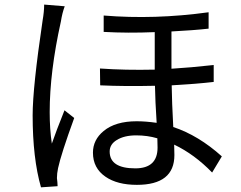

<svg xmlns="http://www.w3.org/2000/svg" viewBox="-20 -781 1040 830"><path d="M259.8 -753.9Q249 -725.1 243.2 -688Q194.8 -470.2 194.8 -295.9Q194.8 -222.2 204.1 -160.2Q222.2 -212.9 258.8 -304.2L300.8 -271Q244.1 -115.2 231 -54.2Q226.1 -30.8 226.1 -11.2Q227.1 -5.9 228 5.9L229 23.9L157.2 28.8Q121.1 -97.2 121.1 -282.2Q121.1 -401.9 164.1 -691.9Q170.9 -731 170.9 -761.2ZM660.2 -183.1Q617.2 -195.8 568.8 -195.8Q517.1 -195.8 484.9 -175.8Q454.1 -157.2 454.1 -126Q454.1 -53.2 564.9 -53.2Q661.1 -53.2 661.1 -143.1Q661.1 -167 660.2 -183.1ZM903.8 -426.8Q828.1 -418 722.2 -412.1Q723.1 -340.8 729 -231.9Q837.9 -195.8 939 -105L897 -35.2Q820.8 -113.8 732.9 -155.8Q733.9 -139.2 733.9 -110.8Q733.9 18.1 571.8 18.1Q486.8 18.1 436 -17.1Q381.8 -54.2 381.8 -121.1Q381.8 -176.8 428.2 -214.8Q479 -256.8 570.8 -256.8Q609.9 -256.8 657.2 -250Q650.9 -346.2 649.9 -410.2Q519 -407.2 413.1 -412.1L412.1 -484.9Q522 -477.1 648.9 -480V-642.1Q532.2 -637.2 428.2 -643.1V-713.9Q648.9 -695.8 881.8 -728V-657.2Q816.9 -649.9 721.2 -645V-483.9Q803.2 -488.8 903.8 -500Z"/></svg>

Font: Black Ops One [rus by aLiNcE]
Style: Regular
Weight: 400
Designer: James Grieshaber
Foundry: James Grieshaber
Version: Version 1.002;May 25, 2024;FontCreator 13.0.0.2680 64-bit